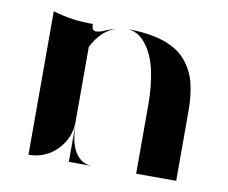

<svg xmlns="http://www.w3.org/2000/svg" viewBox="-57 -506 683 576"><g transform="rotate(10 284.5 -218.5)"><path d="M287 -423Q354 -423 399.5 -408Q445 -393 469.5 -364Q494 -335 503.5 -298.5Q513 -262 513 -212V0H391V-211V-212Q391 -269 380.5 -315.5Q370 -362 345.5 -392.5Q321 -423 287 -423ZM186 -123Q186 -60 205 -30Q224 0 257 0H186ZM225 -407Q239 -413 258 -418Q212 -404 185 -350V-123Q185 -72 149.5 -36Q114 0 63 0V-437Q123 -419 185 -420V-418Q185 -415 185.5 -413Q186 -411 186.5 -408Q187 -405 188.5 -403.5Q190 -402 193 -400.5Q196 -399 200 -399.5Q204 -400 210.5 -401.5Q217 -403 225 -407Z"/></g></svg>

Font: Oscilla
Style: Regular
Weight: 400
Designer: Ryan Lin
Version: Version 1.0